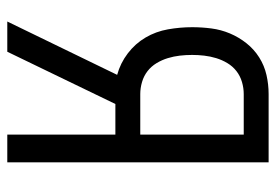

<svg xmlns="http://www.w3.org/2000/svg" viewBox="-138 -638 775 540"><g transform="rotate(90 250.0 -367.5)"><path d="M358 0V-304H272L125 0H40L190 -309Q157 -318 129.5 -339Q102 -360 85 -389Q68 -418 62 -452Q56 -486 56 -520Q56 -547 59.5 -574Q63 -601 73.5 -626Q84 -651 101 -672.5Q118 -694 141 -708.5Q164 -723 190.5 -729Q217 -735 244 -735H436V0ZM244 -374H358V-665H244Q227 -665 210 -660Q193 -655 179.5 -644.5Q166 -634 157 -619Q148 -604 143 -587.5Q138 -571 136 -554Q134 -537 134 -520Q134 -502 136 -485Q138 -468 143 -451.5Q148 -435 157 -420Q166 -405 179.5 -394.5Q193 -384 210 -379Q227 -374 244 -374Z"/></g></svg>

Font: Moesevka
Style: Regular
Weight: 400
Monospace: yes
Designer: Belleve Invis
Foundry: Belleve Invis
Version: Version 32.5.0; ttfautohint (v1.8.4)